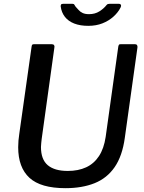

<svg xmlns="http://www.w3.org/2000/svg" viewBox="-20 -973 753 1003"><path d="M632 -253Q619 -158 579 -100Q539 -42 474 -16Q409 10 322 10Q193 10 134 -44Q75 -98 75 -204Q75 -221 76.5 -239Q78 -257 81 -276L145 -729Q146 -737 148.5 -739.5Q151 -742 157 -742H251Q259 -742 262.5 -737Q266 -732 264 -724L198 -249Q197 -237 195.5 -226.5Q194 -216 194 -205Q194 -140 229.5 -110Q265 -80 334 -80Q389 -80 430 -99Q471 -118 497 -157.5Q523 -197 532 -258L598 -730Q600 -738 602 -740Q604 -742 610 -742H686Q693 -742 696 -737Q699 -732 698 -725L632 -253ZM601 -953Q609 -953 611.5 -947.5Q614 -942 610 -934Q597 -908 572.5 -886Q548 -864 515 -851Q482 -838 441 -838Q399 -838 368 -850Q337 -862 319 -885Q301 -908 297 -940Q297 -945 299 -949Q301 -953 309 -953H359Q366 -953 368 -949Q370 -945 375 -938Q382 -931 390.5 -921Q399 -911 412 -905Q425 -899 445 -899Q476 -899 499 -913.5Q522 -928 536 -946Q540 -951 544 -952Q548 -953 552 -953Z"/></svg>

Font: Libre Franklin Thin Medium
Style: Italic
Weight: 500
Italic angle: -8°
Version: Version 3.000